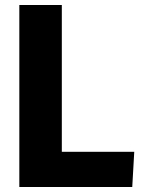

<svg xmlns="http://www.w3.org/2000/svg" viewBox="-20 -748 572 768"><path d="M57.3 -728H227.3V-140.7H517L509 0H57.3Z"/></svg>

Font: Murecho Thin
Style: Regular
Weight: 100
Designer: Neil Summerour
Foundry: Positype
Version: Version 1.010